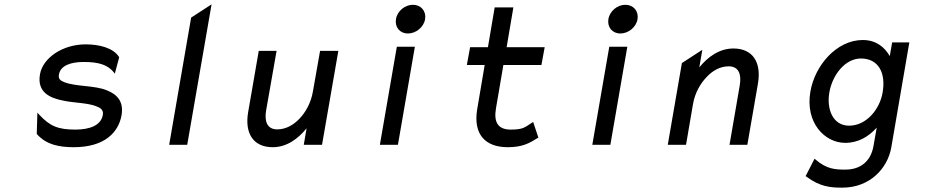

<svg xmlns="http://www.w3.org/2000/svg" viewBox="-20 -666 4253 883"><path d="M150 -49C193 0 254 11 319 11C461 11 525 -57 539 -136C550 -201 517 -232 473 -250C417 -274 329 -267 276 -288C259 -295 247 -302 251 -323C258 -365 306 -381 365 -381C437 -381 475 -367 503 -334L508 -327L528 -402V-403C501 -447 434 -462 374 -462C267 -462 177 -399 164 -325C149 -241 210 -215 272 -203C318 -193 382 -193 421 -178C441 -171 457 -161 453 -138C445 -89 392 -70 327 -70C248 -70 210 -85 160 -139L152 -148L149 -51Z M841 0 953 -646 859 -585 758 0Z M1121 -149C1105 -54 1144 11 1234 11C1299 11 1351 -28 1390 -76L1377 0H1461L1536 -432H1452L1419 -245C1410 -192 1385 -149 1357 -120C1332 -93 1296 -71 1255 -71C1209 -71 1195 -107 1204 -159L1252 -432H1170Z M1856 -512C1893 -512 1929 -541 1935 -578C1941 -615 1916 -644 1879 -644C1842 -644 1807 -615 1801 -578C1795 -541 1819 -512 1856 -512ZM1888 -451H1805L1727 0H1810Z M2456 -33 2432 -105 2427 -102C2394 -81 2387 -70 2329 -70C2270 -70 2250 -104 2261 -168L2295 -367H2470L2485 -449H2310L2341 -632H2255L2224 -449H2142L2127 -367H2209L2174 -160C2157 -50 2210 11 2315 11C2384 11 2415 -8 2452 -31Z M2833 -512C2870 -512 2906 -541 2912 -578C2918 -615 2893 -644 2856 -644C2819 -644 2784 -615 2778 -578C2772 -541 2796 -512 2833 -512ZM2865 -451H2782L2704 0H2787Z M3466 -283C3482 -378 3443 -443 3353 -443C3288 -443 3235 -404 3196 -356L3210 -437L3116 -376L3051 0H3135L3167 -187C3176 -240 3202 -283 3230 -312C3255 -339 3290 -361 3331 -361C3377 -361 3391 -325 3382 -273L3335 0H3417Z M3794 -240C3808 -323 3868 -397 3939 -397C4020 -397 4055 -331 4039 -240C4026 -164 3965 -88 3885 -88C3810 -88 3781 -164 3794 -240ZM3707 -245C3682 -103 3772 -9 3867 -9C3928 -9 3975 -38 4012 -79L3997 6C3985 75 3938 114 3868 114C3821 114 3782 112 3731 68L3726 64L3685 144L3688 146C3751 193 3799 197 3854 197C3980 197 4062 109 4079 12L4162 -471H4083L4072 -408C4049 -448 4010 -482 3948 -482C3826 -482 3727 -363 3707 -245Z"/></svg>

Font: Charger Monospace
Style: Regular
Weight: 400
Designer: Jasper
Foundry: Cannot Into Space Fonts
Version: Version 0.980